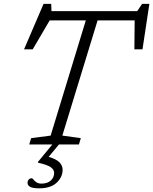

<svg xmlns="http://www.w3.org/2000/svg" viewBox="-20 -766 812 1018"><path d="M188 232.5Q152 232.5 139 224.2Q126 216 126 203.5Q126 193.5 132.2 186.2Q138.5 179 149 179Q152 179 157.2 186Q162.5 193 172.8 200.2Q183 207.5 200 207.5Q231 207.5 249 191.5Q267 175.5 267 150.5Q267 133 248.5 120.2Q230 107.5 181 96.5L182 91.5L257.5 0H135L145 -33.5L248.5 -47L435 -658H243.5L153.5 -504.5H107.5L211 -745.5H251.5L253 -707H707.5L733.5 -745.5H772L735.5 -504.5H692.5L694 -658H497.5L310.5 -47L408.5 -33.5L398.5 0H292.5L238 65.5Q279.5 78 295.8 95.2Q312 112.5 312 134Q312 173.5 280 203Q248 232.5 188 232.5Z"/></svg>

Font: Newsreader 6pt Light
Style: Italic
Weight: 300
Italic angle: -17°
Designer: Hugues Gentile
Foundry: Production Type
Version: Version 1.003; ttfautohint (v1.8.3)